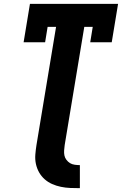

<svg xmlns="http://www.w3.org/2000/svg" viewBox="-20 -755 640 1000"><path d="M396 225H395Q371 225 346 224Q321 223 297 218Q273 213 251.5 203.5Q230 194 212.5 178.5Q195 163 183.5 142.5Q172 122 167 98.5Q162 75 164 50Q166 25 170 0L272 -615H228L215 -535H103L136 -735H595L562 -535H450L463 -615H419L317 0Q315 14 314 28Q313 42 315.5 54.5Q318 67 326 77.5Q334 88 344.5 94.5Q355 101 369 103Q383 105 396 105Z"/></svg>

Font: Iosevka Curly Slab HvExObl
Style: Regular
Weight: 900
Width: 7
Italic angle: -9°
Monospace: yes
Designer: Belleve Invis
Foundry: Belleve Invis
Version: Version 11.1.0; ttfautohint (v1.8.3)